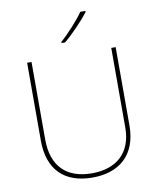

<svg xmlns="http://www.w3.org/2000/svg" viewBox="-101 -1096 915 1117"><g transform="rotate(-10 356.0 -537.0)"><path d="M481 -1011V-1018H451C422 -975 357 -904 312 -864V-858H333C386 -902 446 -966 481 -1011ZM618 -318V-780H592V-310C592 -158 498 -81 356 -81C207 -81 121 -162 121 -322V-780H95V-320C95 -147 190 -56 355 -56C510 -56 618 -140 618 -318Z"/></g></svg>

Font: Noto Sans Malayalam UI Thin
Style: Regular
Weight: 100
Designer: Jelle Bosma - Monotype Design Team
Foundry: Monotype Imaging Inc.
Version: Version 2.104